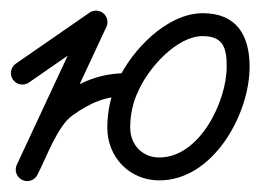

<svg xmlns="http://www.w3.org/2000/svg" viewBox="-22 -305 478 352"><path d="M1.7 -159C8.3 -149.5 21.4 -147.1 31 -153.7C76 -184.9 121 -216.1 166 -247.2C175.5 -253.8 177.9 -266.9 171.3 -276.4C164.7 -286 151.6 -288.3 142 -281.7C97 -250.6 52 -219.4 7 -188.3C-2.5 -181.7 -4.9 -168.6 1.7 -159ZM162.9 -283.5C152.4 -288.4 139.9 -283.9 135 -273.4C92.9 -183.2 50.9 -93 8.8 -2.9C3.9 7.6 8.5 20.1 19 25C29.5 29.9 42 25.4 46.9 14.9C88.9 -75.3 131 -165.4 173 -255.6C177.9 -266.1 173.4 -278.6 162.9 -283.5ZM18.2 24.6C28.5 30 41.1 26 46.5 15.7C62.7 -15.5 83.4 -73.8 110.2 -92.9C144.3 -117.3 172 -129 213 -129C224.6 -129 234 -138.4 234 -150C234 -161.6 224.6 -171 213 -171C163 -171 126.9 -156.5 85.8 -127.1C51.4 -102.5 29 -41.7 9.2 -3.7C3.9 6.6 7.9 19.3 18.2 24.6ZM270.2 -16.3C238.5 -16.3 216.7 -39.9 216.7 -71.2C216.7 -94.6 221.6 -117.7 231.9 -138.8C231.9 -138.8 232 -139 232 -139.1C232.1 -139.3 232.2 -139.5 232.2 -139.5C249.8 -179.2 301.4 -238.8 349.7 -238.8C388.3 -238.8 393.6 -215.8 393.6 -182.5C393.6 -119.5 344.2 -16.3 270.2 -16.3ZM194.1 -157.2C181.1 -130.4 174.7 -100.9 174.7 -71.2C174.7 -16.8 215.3 25.7 270.2 25.7C368.8 25.7 435.6 -95.4 435.6 -182.5C435.6 -239.1 412.7 -280.8 349.7 -280.8C283.7 -280.8 218.6 -212.2 193.8 -156.5C193.8 -156.5 193.9 -156.7 194 -156.9C194 -157 194.1 -157.2 194.1 -157.2Z"/></svg>

Font: FRB American Cursive Guidelines Arrows Medium
Style: Italic
Weight: 500
Italic angle: -25°
Version: Version 2.0;Modular Font Editor K font №1